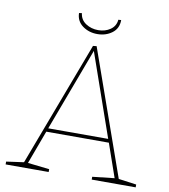

<svg xmlns="http://www.w3.org/2000/svg" viewBox="-92 -928 887 1006"><g transform="rotate(10 352.0 -425.0)"><path d="M368 -693 603 -28 698 -15V0H464V-15L581 -28L519 -206H186L120 -28L235 -15V0H6V-15L99 -28L349 -691ZM512 -225 358 -666 193 -225ZM247 -848 262 -850Q266 -815 295 -796Q324 -777 361 -777Q398 -777 425.5 -796Q453 -815 456 -849L471 -850Q471 -805 438 -780.5Q405 -756 360 -756Q315 -756 281.5 -780.5Q248 -805 247 -848Z"/></g></svg>

Font: Bitter Pro Thin
Style: Regular
Weight: 250
Designer: Sol Matas, and Bitter project Authors
Foundry: Sol Matas
Version: Version 1.010